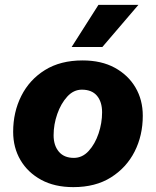

<svg xmlns="http://www.w3.org/2000/svg" viewBox="-20 -758 640 788"><path d="M281 10Q204 10 149 -20Q94 -50 64 -101Q34 -152 34 -217Q34 -298 67.5 -364.5Q101 -431 164.5 -470.5Q228 -510 319 -510Q396 -510 451 -480Q506 -450 536 -399Q566 -348 566 -283Q566 -202 532.5 -136Q499 -70 435.5 -30Q372 10 281 10ZM283 -110Q318 -110 344 -138.5Q370 -167 384.5 -210Q399 -253 399 -297Q399 -340 378 -365Q357 -390 316 -390Q282 -390 256 -361.5Q230 -333 215 -290Q200 -247 200 -203Q200 -161 221.5 -135.5Q243 -110 283 -110ZM384 -738H548L400 -565H274Z"/></svg>

Font: Work Sans
Style: Bold Italic
Weight: 700
Italic angle: -13°
Designer: Wei Huang
Foundry: Wei Huang
Version: Version 2.010; ttfautohint (v1.8.3)